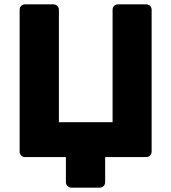

<svg xmlns="http://www.w3.org/2000/svg" viewBox="-20 -720 785 880"><path d="M308 140Q297 140 289.5 132.5Q282 125 282 115V0H95Q84 0 77 -7.5Q70 -15 70 -25V-675Q70 -686 77 -693Q84 -700 95 -700H224Q235 -700 242.5 -693Q250 -686 250 -675V-160H496V-675Q496 -686 503 -693Q510 -700 521 -700H650Q661 -700 668 -693Q675 -686 675 -675V-25Q675 -15 668 -7.5Q661 0 650 0H462V115Q462 125 455 132.5Q448 140 437 140Z"/></svg>

Font: DVN-Rubik
Style: Bold
Weight: 700
Designer: Hubert and Fischer
Foundry: Hubert & Fischer
Version: Version 2.102